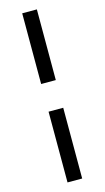

<svg xmlns="http://www.w3.org/2000/svg" viewBox="-136 -843 538 987"><g transform="rotate(-15 132.5 -350.0)"><path d="M93.3 -800H171.3V-423.8H93.3ZM93.3 -276.5H171.3V100H93.3Z"/></g></svg>

Font: AF Albert Sans Medium
Style: Regular
Weight: 500
Designer: Andreas Rasmussen
Foundry: a.Foundry
Version: Version 1.300;Glyphs 3.2 (3231)